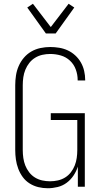

<svg xmlns="http://www.w3.org/2000/svg" viewBox="-20 -993 540 1021"><path d="M234 8Q208 8 183.5 2Q159 -4 137.5 -17.5Q116 -31 101 -51.5Q86 -72 77 -96Q68 -120 64.5 -145Q61 -170 61 -195V-540Q61 -566 65 -592Q69 -618 79.5 -642Q90 -666 107 -686Q124 -706 146.5 -719Q169 -732 195 -737.5Q221 -743 247 -743Q271 -743 295 -739Q319 -735 340.5 -725Q362 -715 380 -698.5Q398 -682 410 -661Q422 -640 427.5 -616Q433 -592 433 -568V-565H393V-568Q393 -596 383 -623.5Q373 -651 352 -670.5Q331 -690 303.5 -698Q276 -706 247 -706Q226 -706 205.5 -701.5Q185 -697 167 -686Q149 -675 136 -658.5Q123 -642 115 -622.5Q107 -603 104 -582Q101 -561 101 -540V-195Q101 -174 104 -153Q107 -132 114.5 -113Q122 -94 135 -77Q148 -60 166 -49Q184 -38 204.5 -33.5Q225 -29 246 -29Q267 -29 287.5 -33.5Q308 -38 326 -49Q344 -60 357 -77Q370 -94 377.5 -113Q385 -132 388 -153Q391 -174 391 -195V-355H250V-391H431V0H394V-107Q386 -82 371 -59.5Q356 -37 334.5 -21Q313 -5 286.5 1.5Q260 8 234 8ZM224 -815 125 -953 155 -973 250 -849 345 -973 375 -953 276 -815Z"/></svg>

Font: Iosevka Term Curly Extralight
Style: Regular
Weight: 200
Designer: Belleve Invis
Foundry: Belleve Invis
Version: Version 32.3.0